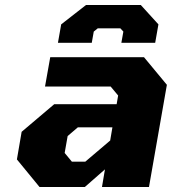

<svg xmlns="http://www.w3.org/2000/svg" viewBox="-20 -752 691 772"><path d="M213 -580 226 -654 326 -732H546L617 -654L604 -580H468L476 -625L464 -638H373L357 -625L349 -580ZM139 0 48 -111 67 -222 198 -333H449L455 -368L425 -404H161L182 -522H559L651 -411L579 0H390L402 -71L321 0ZM269 -102H323L423 -187L432 -240H293L252 -205L240 -137Z"/></svg>

Font: Tomorrow
Style: Bold Italic
Weight: 700
Italic angle: -10°
Designer: Tony de Marco, Monica Rizzolli
Foundry: Just in Type
Version: Version 2.002